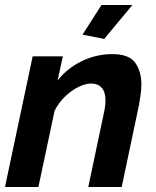

<svg xmlns="http://www.w3.org/2000/svg" viewBox="-24 -750 626 770"><path d="M107 -524H228L207 -427Q245 -476 303.5 -504.5Q362 -533 426 -533Q494 -533 518.5 -498Q543 -463 543 -412Q543 -392 540 -370.5Q537 -349 533 -327L464 0H330L392 -294Q399 -324 399 -347Q399 -382 383.5 -398.5Q368 -415 342 -415Q318 -415 290 -401Q262 -387 236.5 -362.5Q211 -338 195 -306L130 0H-4ZM394 -594 307 -611 383 -730H507Z"/></svg>

Font: Raleway
Style: Bold Italic
Weight: 700
Italic angle: -12°
Designer: Matt McInerney, Pablo Impallari, Rodrigo Fuenzalida
Foundry: Matt McInerney, Pablo Impallari, Rodrigo Fuenzalida
Version: Version 4.101;RELEASE